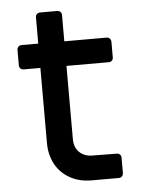

<svg xmlns="http://www.w3.org/2000/svg" viewBox="-51 -737 573 778"><g transform="rotate(-5 235.5 -348.0)"><path d="M291 0Q240 0 202 -21.5Q164 -43 143.5 -80.5Q123 -118 123 -167V-472H55Q47 -472 42 -477Q37 -482 37 -490V-552Q37 -560 42 -565.5Q47 -571 55 -571H123V-678Q123 -686 128.5 -691Q134 -696 142 -696H210Q219 -696 224 -691Q229 -686 229 -678V-571H401Q409 -571 414 -565.5Q419 -560 419 -552V-489Q419 -481 414 -476Q409 -471 401 -471H229V-173Q229 -140 248.5 -120.5Q268 -101 300 -100L401 -99Q409 -99 414 -94Q419 -89 419 -81V-19Q419 -11 414 -5.5Q409 0 401 0Z"/></g></svg>

Font: Miriam Libre SemiBold
Style: Regular
Weight: 600
Version: Version 2.000